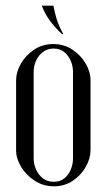

<svg xmlns="http://www.w3.org/2000/svg" viewBox="-20 -656 378 681"><path d="M37.1 -123.2Q37.1 -93.6 54.9 -64.2Q72.6 -34.8 103 -15Q133.4 4.8 171.2 4.8Q209.1 4.8 238.4 -15Q267.8 -34.8 284.4 -64.5Q301.1 -94.2 301.1 -123.2V-371.4Q301.1 -401 283.9 -430.6Q266.6 -460.2 236.8 -480Q206.9 -499.8 169 -499.8Q130.8 -499.8 100.9 -479.8Q71.1 -459.9 54.1 -430.2Q37.1 -400.6 37.1 -371.4ZM99.4 -401.5Q99.4 -421.1 107.5 -439.9Q115.6 -458.6 131.7 -471.2Q147.8 -483.8 170.1 -483.8Q192.8 -483.8 208 -471.2Q223.2 -458.6 231.1 -439.9Q238.9 -421.1 238.9 -401.5V-93.1Q238.9 -74.1 231.2 -55.1Q223.6 -36 208.4 -23.6Q193.1 -11.2 170.5 -11.2Q148.1 -11.2 132.1 -23.6Q116 -36 107.7 -55.1Q99.4 -74.1 99.4 -93.1ZM199.8 -535H204.8Q188.8 -563.1 181.6 -586.4Q174.4 -609.8 169.4 -635.9H128.1Q140.4 -604.2 158.6 -580.4Q176.8 -556.5 199.8 -535Z"/></svg>

Font: Emberly Black
Style: Regular
Weight: 900
Designer: Rajesh Rajput
Foundry: Rajesh Rajput
Version: Version 1.000